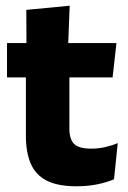

<svg xmlns="http://www.w3.org/2000/svg" viewBox="-20 -640 446 671"><path d="M247.5 11Q182 11 143.2 -8.8Q104.5 -28.5 87.5 -68Q70.5 -107.5 70.5 -165.5V-440H222.5V-190Q222.5 -154 238.8 -137.2Q255 -120.5 299.5 -120.5Q324 -120.5 348 -126Q372 -131.5 391.5 -140L378.5 -13.5Q353 -2.5 319.8 4.2Q286.5 11 247.5 11ZM373.5 -369.5H4.5V-489.5H387ZM218 -478.5H72.5L72 -605.5L223.5 -620Z"/></svg>

Font: Anek Kannada Medium
Style: Bold
Weight: 700
Version: Version 1.003